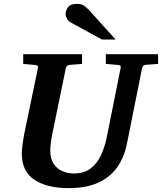

<svg xmlns="http://www.w3.org/2000/svg" viewBox="-20 -949 831 985"><path d="M332 16.1Q221.2 16.1 156.5 -26.6Q91.8 -69.3 91.8 -162.1Q91.8 -176.3 95.2 -203.9Q98.6 -231.4 105 -265.1L174.8 -601.1Q176.3 -609.9 170.9 -612.8Q165.5 -615.7 154.8 -616.2L99.1 -621.1V-670.9H400.9V-621.1L338.9 -616.2Q320.3 -614.7 317.9 -600.1L249 -265.1Q243.2 -236.8 240.5 -213.6Q237.8 -190.4 237.8 -176.8Q237.8 -134.3 255.4 -108.4Q272.9 -82.5 300.5 -70.8Q328.1 -59.1 357.9 -59.1Q410.2 -59.1 443.8 -84Q477.5 -108.9 497.8 -152.1Q518.1 -195.3 528.8 -250L599.1 -601.1Q600.6 -609.9 596.4 -612.8Q592.3 -615.7 580.1 -616.2L522.9 -621.1V-670.9H791V-621.1L725.1 -616.2Q712.4 -614.7 709 -600.1L631.8 -214.8Q618.7 -145.5 583 -93.5Q547.4 -41.5 485.8 -12.7Q424.3 16.1 332 16.1ZM573.2 -746.1H503.4L341.3 -834.5Q331.1 -840.3 323.7 -853.5Q316.4 -866.7 316.4 -876.5Q316.4 -894.5 328.9 -911.9Q341.3 -929.2 373.5 -929.2Q393.6 -929.2 406.5 -922.6Q419.4 -916 436.5 -897.5Z"/></svg>

Font: Charis
Style: Bold Italic
Weight: 700
Italic angle: -11°
Designer: Walt Agee, Miriam Martin, Annie Olsen, Victor Gaultney, Lorna Priest, Alan Ward, Bob Hallissy, Martin Hosken, Sharon Cor
Foundry: SIL Global
Version: Version 7.000